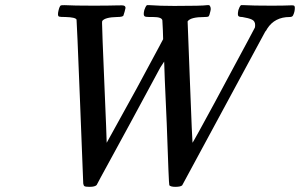

<svg xmlns="http://www.w3.org/2000/svg" viewBox="-20 -703 1164 745"><path d="M234 -637Q214 -637 209.5 -638.5Q205 -640 205 -648Q205 -654 207 -662Q211 -679 216 -682Q218 -683 231 -683Q265 -681 340 -681Q402 -681 432 -682Q458 -683 461 -681Q467 -679 467 -672Q467 -670 463.5 -657.5Q460 -645 459 -643Q457 -637 434 -637Q388 -636 377 -622Q376 -621 376 -613Q376 -589 385 -377Q394 -165 394 -149L511 -361Q542 -419 596 -519L613 -551L612 -585Q610 -621 610 -624Q608 -637 574 -637H559Q544 -637 541 -640Q535 -644 540 -664Q544 -677 550 -683H561Q600 -680 656 -680Q766 -680 783 -683H792Q801 -674 796 -658Q793 -643 789 -639Q786 -637 774 -637Q719 -637 708 -620L717 -385Q726 -150 727 -149Q727 -148 752 -193Q777 -238 812 -303Q847 -368 882 -433.5Q917 -499 942.5 -546Q968 -593 969 -596Q970 -600 970 -606Q970 -621 957.5 -627Q945 -633 920 -637Q908 -637 905 -641Q901 -645 905 -664Q909 -677 915 -683H928Q960 -681 1031 -681Q1083 -681 1101 -682Q1116 -683 1120 -681.5Q1124 -680 1124 -672Q1124 -657 1117 -643Q1114 -637 1104 -637Q1046 -637 1017 -592Q1013 -584 1009 -580L687 16Q681 22 660 22Q643 22 637 16Q635 14 627 -223Q617 -441 617 -464L602 -441Q578 -397 487 -228Q456 -171 422.5 -109.5Q389 -48 372 -17Q355 14 355 15Q348 22 328 22Q312 22 308 19.5Q304 17 303 9Q303 5 290.5 -310Q278 -625 277 -627Q273 -636 234 -637Z"/></svg>

Font: KaTeX_Main
Style: Italic
Weight: 400
Version: Version 1.1; ttfautohint (v1.3)